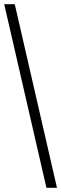

<svg xmlns="http://www.w3.org/2000/svg" viewBox="-20 -770 290 910"><path d="M200 120 0 -750H50L250 120Z"/></svg>

Font: Spectral SC SemiBold
Style: Regular
Weight: 600
Designer: Jean-Baptiste Levee
Foundry: Production Type
Version: Version 2.001